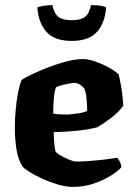

<svg xmlns="http://www.w3.org/2000/svg" viewBox="-20 -731 521 751"><path d="M265 0Q237 0 205.5 -9.5Q174 -19 144.5 -32.5Q115 -46 94.5 -59Q74 -72 68 -80Q51 -106 44.5 -146.5Q38 -187 38 -230Q38 -266 41.5 -303Q45 -340 51 -370.5Q57 -401 65 -419Q79 -428 107.5 -441.5Q136 -455 171 -468.5Q206 -482 241.5 -491Q277 -500 306 -500Q326 -500 354 -490Q382 -480 407 -466Q432 -452 444 -440Q448 -425 452.5 -400Q457 -375 459.5 -351Q462 -327 462 -317Q442 -290 411 -267Q380 -244 360 -233Q320 -223 275 -219Q230 -215 190 -214Q192 -145 199 -136Q203 -131 218.5 -122Q234 -113 251.5 -106Q269 -99 277 -99Q296 -99 325 -101Q354 -103 384.5 -106.5Q415 -110 438 -114Q443 -109 448 -100Q453 -91 455 -77Q443 -63 415 -45Q387 -27 348.5 -13.5Q310 0 265 0ZM247 -283Q266 -285 285.5 -287.5Q305 -290 321 -297Q321 -312 319 -339.5Q317 -367 310 -384Q301 -396 290 -401.5Q279 -407 273 -407Q262 -407 237 -401.5Q212 -396 199 -390Q192 -370 190 -339.5Q188 -309 188 -287Q203 -284 218 -283.5Q233 -283 247 -283ZM261 -571Q192 -571 161 -607Q130 -643 126 -702Q132 -705 148.5 -708Q165 -711 185 -711Q192 -677 209 -664.5Q226 -652 261 -652Q295 -652 312 -664.5Q329 -677 336 -711Q363 -711 376.5 -708Q390 -705 395 -702Q391 -642 359.5 -606.5Q328 -571 261 -571Z"/></svg>

Font: Texturina ExtraBold
Style: Regular
Weight: 800
Designer: Guillermo Torres Carreño
Foundry: Omnibus-Type
Version: Version 1.002; ttfautohint (v1.8.3)